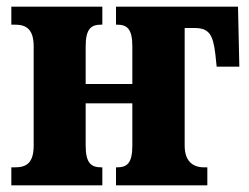

<svg xmlns="http://www.w3.org/2000/svg" viewBox="-20 -556 748 576"><path d="M14 0H287V-54H284C254 -54 237 -66 237 -119V-246H377V-119C377 -66 361 -54 331 -54H328V0H602V-54H592C557 -54 534 -74 534 -119V-472H563C606 -472 619 -454 626 -394L630 -356H698L694 -536H328V-482H331C361 -482 377 -470 377 -417V-304H237V-417C237 -469 253 -482 283 -482H287V-536H14V-482H25C57 -482 81 -470 81 -417V-119C81 -66 58 -54 25 -54H14Z"/></svg>

Font: Noto Serif Condensed ExtraBold
Style: Regular
Weight: 800
Width: 3
Designer: Monotype Design Team
Foundry: Monotype Imaging Inc.
Version: Version 2.013